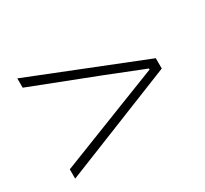

<svg xmlns="http://www.w3.org/2000/svg" viewBox="-92 -695 705 660"><g transform="rotate(-30 260.5 -365.0)"><path d="M37 -166 484 -345V-386L37 -564V-527L300 -425L446 -367V-363L300 -306L37 -203Z"/></g></svg>

Font: Noto Sans CJK JP Thin
Style: Regular
Weight: 250
Designer: Ryoko NISHIZUKA (kana & ideographs); Paul D. Hunt (Latin, Greek & Cyrillic); Wenlong ZHANG (bopomofo); Sandoll Communica
Foundry: Adobe Systems Incorporated
Version: Version 1.004;PS 1.004;hotconv 1.0.82;makeotf.lib2.5.63406